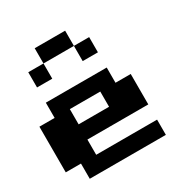

<svg xmlns="http://www.w3.org/2000/svg" viewBox="-197 -1051 1173 1214"><g transform="rotate(-30 389.0 -444.5)"><path d="M555.6 -555.6V-444.4H666.7V-222.2H222.2V-111.1H666.7V0H111.1V-111.1H0V-444.4H111.1V-555.6ZM444.4 -444.4H222.2V-333.3H444.4ZM555.6 -666.7H444.4V-777.8H555.6ZM444.4 -777.8H222.2V-888.9H444.4ZM222.2 -666.7H111.1V-777.8H222.2Z"/></g></svg>

Font: Pixeloid Sans
Style: Bold
Weight: 700
Monospace: yes
Designer: GGBot
Version: 0.3